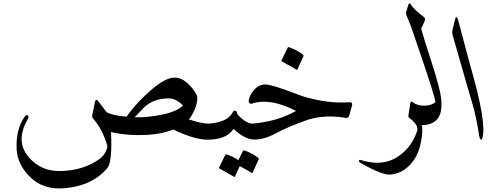

<svg xmlns="http://www.w3.org/2000/svg" viewBox="-20 -793 2849 1091"><path d="M938 -233.9Q853.5 -233.9 799.8 -183.6L745.1 -126.5Q814.5 -124 901.1 -141.8Q987.8 -159.7 1019.5 -193.8Q979.5 -234.4 938 -233.9ZM826.2 -27.3Q710.9 -19.5 610.8 -42.5Q619.1 128.9 588.9 163.6Q501 265.1 342.3 276.9Q226.1 285.6 152.8 214.6Q79.6 143.6 74.7 56.6Q68.8 -58.1 121.1 -131.3Q127.4 -140.1 133.8 -139.2Q140.1 -138.2 141.6 -131.3Q143.1 -124.5 139.2 -118.2Q52.7 27.8 171.9 128.4Q231.9 178.7 314.9 178.7Q453.6 178.7 548.8 107.9Q578.1 85.9 589.4 45.4Q590.8 40 588.4 31.2Q563 -57.1 511.7 -116.2Q502 -127.4 503.4 -134.3L520 -216.3Q526.4 -233.9 537.6 -218.8L585.4 -155.8Q619.1 -136.7 698.7 -129.9Q757.3 -211.9 838.6 -281.7Q919.9 -351.6 970.2 -352.1Q1007.8 -352.5 1041.7 -323.5Q1075.7 -294.4 1096.7 -255.4Q1101.1 -247.1 1101.1 -238.8Q1103 -191.9 1062.5 -125.5Q1057.6 -120.1 1052.2 -115.2Q1117.7 -92.3 1164.6 -90.3Q1173.8 -89.8 1180.2 -65.4Q1197.3 -1.5 1180.7 0Q1100.1 8.3 964.4 -57.1Q905.8 -33.2 826.2 -27.3Z M1409.7 -90.3Q1426.8 -86.4 1430.2 -78.6Q1433.6 -70.8 1434.6 -55.2Q1437 0 1425.8 0Q1372.1 0.5 1306.6 -60.5Q1272 -6.3 1181.6 0Q1172.4 0.5 1166.5 -15.1L1150.4 -56.6Q1146 -66.9 1150.6 -78.1Q1155.3 -89.4 1165.5 -90.3Q1275.4 -98.6 1302.7 -155.8Q1306.6 -164.1 1314.9 -164.1Q1323.2 -164.1 1325.4 -154.8Q1327.6 -145.5 1330.1 -142.6Q1370.1 -97.7 1409.7 -90.3ZM1360.8 64Q1362.8 60.1 1368.7 62Q1410.6 75.7 1446.8 103.5Q1452.1 107.4 1450.2 112.3L1415.5 188Q1413.6 192.4 1405.3 186.5Q1397.9 181.2 1342.3 150.9L1315.4 210.4Q1313.5 214.8 1305.2 209Q1296.9 203.1 1227.5 165Q1223.1 162.6 1224.6 159.2L1260.7 86.4Q1262.7 82.5 1268.6 84.5Q1303.2 95.7 1334.5 117.2Z M1393.1 -218.3Q1395.5 -249 1422.6 -280.8Q1449.7 -312.5 1487.3 -313Q1524.9 -313.5 1671.4 -256.3Q1725.1 -235.4 1804.4 -220.9Q1883.8 -206.5 1963.9 -211.9Q1985.4 -213.4 1980.5 -194.3L1963.4 -132.8Q1960 -121.1 1943.4 -123.5Q1826.2 -142.6 1731.4 -113.3Q1615.2 -72.3 1547.9 -35.6Q1482.4 0 1425.8 0Q1419.4 0 1413.6 -9.8Q1396.5 -40.5 1398.9 -64.9Q1401.4 -89.4 1409.7 -90.3Q1551.3 -100.6 1662.1 -162.6Q1515.6 -238.8 1411.6 -204.1Q1404.3 -201.7 1398.4 -206.3Q1392.6 -210.9 1393.1 -218.3ZM1615.2 -522.5Q1617.2 -526.4 1623 -524.4Q1665 -510.7 1701.2 -482.9Q1706.1 -479 1704.6 -474.1L1669.9 -398.4Q1668 -394 1659.7 -399.9Q1651.4 -405.8 1582 -443.8Q1577.6 -446.3 1579.1 -449.7Z M2326.2 -210.9Q2346.7 -190.4 2360.8 -149.9Q2375 -109.4 2378.9 -69.3Q2382.8 -29.3 2367.2 35.2Q2344.7 125 2276.4 171.9Q2241.2 196.3 2196 199.2Q2150.9 202.1 2027.8 132.3Q2019 127.4 2019.8 120.4Q2020.5 113.3 2030.8 116.2Q2180.7 164.1 2281.2 64.5Q2329.6 16.6 2351.1 -51.8Q2354 -60.5 2348.1 -77.1Q2342.3 -93.8 2304.2 -125Q2299.3 -128.9 2300.8 -138.2L2312 -209Q2313 -214.8 2317.6 -215.1Q2322.3 -215.3 2326.2 -210.9Z M2387.7 -697.3Q2400.4 -689 2391.6 -669.4L2373 -629.9Q2386.2 -582.5 2433.6 -435.5Q2481 -288.6 2486.8 -231.9Q2500.5 -111.8 2420.4 -87.9Q2397.5 -81.1 2379.4 -82.5Q2351.6 -85 2329.8 -133.8Q2308.1 -182.6 2312.5 -209Q2313.5 -214.8 2318.1 -215.1Q2322.8 -215.3 2326.7 -210.9Q2353 -191.4 2392.6 -192.4Q2432.1 -193.4 2454.1 -212.4Q2451.7 -244.1 2367.7 -490.2L2326.2 -610.8Q2316.4 -642.6 2304.7 -669.9Q2293 -697.3 2289.3 -706.8Q2285.6 -716.3 2288.1 -725.1L2300.8 -768.1Q2302.2 -772.9 2307.4 -773.2Q2312.5 -773.4 2316.7 -764.6Q2320.8 -755.9 2343.8 -733.6Q2366.7 -711.4 2387.7 -697.3Z M2564.5 -677.7Q2572.8 -712.9 2583 -679.7Q2583 -679.7 2650.4 -426.8Q2748.5 -89.8 2720.2 -6.8Q2716.3 4.4 2710.7 -1.2Q2705.1 -6.8 2703.6 -17.6Q2685.1 -135.7 2663.6 -206.5Q2642.1 -277.3 2608.4 -397L2552.2 -592.8Q2547.4 -609.4 2551.8 -626.5Z"/></svg>

Font: Amiri
Style: Slanted
Weight: 400
Italic angle: 9°
Designer: Khaled Hosny
Version: Version 000.107